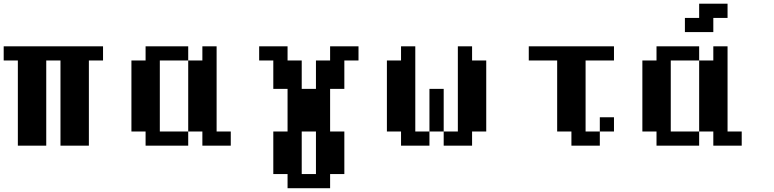

<svg xmlns="http://www.w3.org/2000/svg" viewBox="-20 -789 4191 1040"><path d="M76.7 0V-461.4H0V-538.1H538.1V-461.4H461.4V0H307.6V-461.4H230.5V0Z M768.6 0V-76.7H691.9V-461.4H768.6V-538.1H999.5V-461.4H845.7V-76.7H999.5V0ZM1076.2 0V-76.7H999.5V-461.4H1076.2V-538.1H1153.3V-76.7H1230V0Z M1691.4 153.8V-76.7H1614.3V153.8ZM1537.6 230.5V153.8H1460.4V-76.7H1537.6V-307.6H1460.4V-461.4H1383.8V-538.1H1537.6V-461.4H1614.3V-307.6H1691.4V-461.4H1768.1V-538.1H1921.9V-461.4H1845.2V-307.6H1768.1V-76.7H1845.2V153.8H1768.1V230.5Z M2306.2 -76.7V-307.6H2383.3V-76.7ZM2152.3 0V-76.7H2075.7V-461.4H2152.3V-538.1H2229.5V-76.7H2306.2V0ZM2383.3 0V-76.7H2460V-538.1H2537.1V-461.4H2613.8V-76.7H2537.1V0Z M3229 -76.7V-153.8H3305.7V-76.7ZM3075.2 0V-76.7H2998V-461.4H2844.2V-538.1H3305.7V-461.4H3151.9V-76.7H3229V0Z M3536.1 0V-76.7H3459.5V-461.4H3536.1V-538.1H3767.1V-461.4H3613.3V-76.7H3767.1V0ZM3843.8 0V-76.7H3767.1V-461.4H3843.8V-538.1H3920.9V-76.7H3997.6V0ZM3689.9 -615.2V-691.9H3767.1V-769H3920.9V-691.9H3843.8V-615.2Z"/></svg>

Font: Good Old DOS
Style: Regular
Weight: 400
Designer: Vasily Draigo
Foundry: Vasily Draigo
Version: 1.0